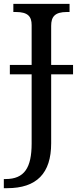

<svg xmlns="http://www.w3.org/2000/svg" viewBox="-31 -734 408 994"><path d="M-2 192.9H-11.2V240.2H5.9C158.7 240.2 233.9 163.6 233.9 7.8V-349.1H347.2V-397.9H233.9V-600.1C233.9 -647.5 252.9 -671.9 315.9 -671.9H329.1V-713.9H38.1V-671.9H50.8C113.8 -671.9 132.8 -648.4 132.8 -604V-397.9H20V-349.1H132.8V8.8C132.8 134.3 95.2 192.9 -2 192.9Z"/></svg>

Font: The Erased English
Style: Regular
Weight: 400
Designer: Monotype Design team + ligartures altered by 180 Amsterdam
Foundry: Monotype Imaging Inc.
Version: Version 1.030;Glyphs 3.1.2 (3151)